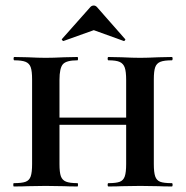

<svg xmlns="http://www.w3.org/2000/svg" viewBox="-20 -674 672 694"><path d="M372 -456Q369 -456 369 -462Q369 -468 372 -468L420 -467Q460 -465 487 -465Q511 -465 553 -467L601 -468Q604 -468 604 -462Q604 -456 601 -456Q573 -456 559.5 -450.5Q546 -445 541 -431Q536 -417 536 -387V-81Q536 -51 541 -36.5Q546 -22 559 -17Q572 -12 601 -12Q604 -12 604 -6Q604 0 601 0Q570 0 553 -1L487 -2L420 -1Q403 0 372 0Q369 0 369 -6Q369 -12 372 -12Q400 -12 413 -17Q426 -22 431 -36.5Q436 -51 436 -81V-385Q436 -415 431 -429.5Q426 -444 413 -450Q400 -456 372 -456ZM143 -249H482V-223H143ZM32 -456Q29 -456 29 -462Q29 -468 32 -468L80 -467Q120 -465 145 -465Q172 -465 212 -467L260 -468Q262 -468 262 -462Q262 -456 260 -456Q220 -456 207.5 -442Q195 -428 195 -385V-81Q195 -51 200 -37Q205 -23 218.5 -17.5Q232 -12 260 -12Q262 -12 262 -6Q262 0 260 0Q229 0 212 -1L145 -2L80 -1Q62 0 30 0Q28 0 28 -6Q28 -12 30 -12Q59 -12 72.5 -17Q86 -22 91 -36.5Q96 -51 96 -81V-387Q96 -417 91 -431Q86 -445 72.5 -450.5Q59 -456 32 -456ZM319 -654Q325 -654 330 -649L432 -533Q433 -533 433 -531Q433 -529 430.5 -527Q428 -525 427 -526L319 -565L210 -526Q208 -525 205 -528.5Q202 -532 204 -533L307 -649Q312 -654 319 -654Z"/></svg>

Font: Cormorant Unicase
Style: Bold
Weight: 700
Designer: Christian Thalmann (Catharsis Fonts)
Foundry: Catharsis Fonts
Version: Version 4.000